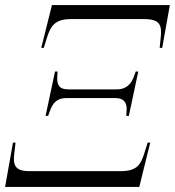

<svg xmlns="http://www.w3.org/2000/svg" viewBox="-24 -734 687 754"><path d="M138 -546H148L160 -585C175 -632 191 -659 255 -659H543C607 -659 612 -632 607 -585L603 -546H613L643 -714H180ZM155 -279H165L172 -298C182 -327 198 -349 237 -349H429C465 -349 476 -327 473 -298L472 -279H482L519 -453H509L502 -434C492 -405 472 -383 436 -383H244C205 -383 199 -405 201 -434L202 -453H192ZM-4 0H523L566 -174H556L542 -130C529 -89 514 -62 452 -62H89C33 -62 27 -89 32 -130L37 -174H27Z"/></svg>

Font: Noto Serif Display Light
Style: Italic
Weight: 300
Italic angle: -12°
Designer: Monotype Design Team
Foundry: Monotype Imaging Inc.
Version: Version 2.009